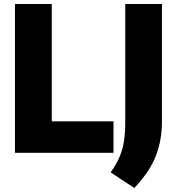

<svg xmlns="http://www.w3.org/2000/svg" viewBox="-20 -760 880 955"><path d="M54.5 0V-740H237.5V-156.5H544.5V0ZM648 175 530.5 97.5Q558 58.5 574 21.8Q590 -15 596.5 -56.5Q603 -98 603 -151V-740H785.5V-156Q785.5 -62.5 755 16Q724.5 94.5 648 175Z"/></svg>

Font: Encode Sans SmCnd XBd
Style: Regular
Weight: 800
Width: 4
Designer: Multiple Designers
Foundry: Impallari Type
Version: Version 3.002; ttfautohint (v1.8.3) -l 8 -r 50 -G 200 -x 14 